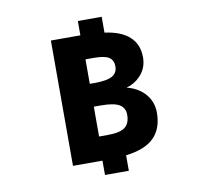

<svg xmlns="http://www.w3.org/2000/svg" viewBox="-94 -919 1188 1108"><g transform="rotate(-10 500.0 -365.0)"><path d="M572.3 -723.6Q668.9 -710.9 717.8 -665.5Q766.6 -620.1 766.6 -544.9Q766.6 -481.4 724.6 -437.5Q691.4 -402.3 642.6 -388.7Q701.2 -375 742.2 -335Q790 -286.1 790 -216.8Q790 -122.1 736.3 -69.8Q682.6 -17.6 572.3 -4.9V85.9H432.6V2H259.8V-732.4H432.6V-816.4H572.3ZM437.5 -313.5V-138.7H490.2Q559.6 -138.7 589.4 -161.1Q619.1 -183.6 619.1 -234.4Q619.1 -274.4 587.4 -293.9Q555.7 -313.5 477.5 -313.5ZM437.5 -447.3H463.9Q539.1 -447.3 569.8 -465.3Q600.6 -483.4 600.6 -521.5Q600.6 -556.6 575.7 -573.7Q550.8 -590.8 487.3 -590.8H437.5Z"/></g></svg>

Font: Gen Shin Gothic Monospace Heavy
Style: Bold
Weight: 800
Designer: [Source Han Sans]
Ryoko NISHIZUKA  (kana & ideographs); Paul D. Hunt (Latin, Greek & Cyrillic); Wenlong ZHANG  (bopomofo
Version: Version 1.002.20150607